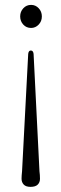

<svg xmlns="http://www.w3.org/2000/svg" viewBox="-20 -588 244 766"><path d="M102 157.5Q83 157.5 74.5 148.2Q66 139 66 125Q66 114 68 95L92.5 -373Q94 -386.5 103 -386.5Q112.5 -386.5 114 -373L137.5 95.5Q139.5 110 139.5 125.5Q139.5 139.5 130.5 148.5Q121.5 157.5 102 157.5ZM104 -568.5Q122 -568.5 134.5 -555Q147 -541.5 147 -522.5Q147 -503 134.2 -489.8Q121.5 -476.5 104 -476.5Q85 -476.5 72.8 -490Q60.5 -503.5 60.5 -522.5Q60.5 -541.5 73 -555Q85.5 -568.5 104 -568.5Z"/></svg>

Font: Fraunces 144pt Soft Light
Style: Regular
Weight: 300
Version: Version 1.000;[0bf87f6ff]